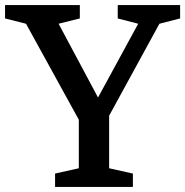

<svg xmlns="http://www.w3.org/2000/svg" viewBox="-28 -740 733 760"><path d="M360 -354 519 -646 438 -667V-720H685V-667L603 -646L404 -282V-74L498 -53V0H190V-53L284 -74V-266L75 -646L-8 -667V-720H288V-667L204 -646Z"/></svg>

Font: Domine SemiBold
Style: Regular
Weight: 600
Designer: Pablo Impallari, Rodrigo Fuenzalida, Brenda Gallo
Foundry: Pablo Impallari, Rodrigo Fuenzalida, Brenda Gallo
Version: Version 2.000